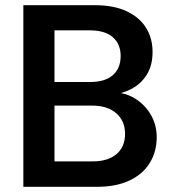

<svg xmlns="http://www.w3.org/2000/svg" viewBox="-20 -720 667 740"><path d="M70 0V-700H345Q418 -700 467.5 -677Q517 -654 542.5 -613.5Q568 -573 568 -520Q568 -467 545 -431Q522 -395 484 -376Q446 -357 403 -353L418 -364Q465 -363 502.5 -339Q540 -315 562 -276.5Q584 -238 584 -191Q584 -136 557.5 -92.5Q531 -49 479.5 -24.5Q428 0 354 0ZM190 -98H337Q396 -98 429 -126Q462 -154 462 -204Q462 -254 428 -283.5Q394 -313 335 -313H190ZM190 -404H328Q385 -404 415 -430.5Q445 -457 445 -504Q445 -550 415 -576.5Q385 -603 326 -603H190Z"/></svg>

Font: DM Sans 16pt SemiBold
Style: Regular
Weight: 600
Version: Version 4.004;gftools[0.9.30]